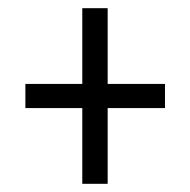

<svg xmlns="http://www.w3.org/2000/svg" viewBox="-20 -592 465 469"><path d="M181 -143H243V-328H383V-387H243V-572H181V-387H42V-328H181Z"/></svg>

Font: Noto Serif Georgian ExtraCondensed Medium
Style: Regular
Weight: 500
Width: 2
Designer: Monotype Design Team, Akaki Razmadze
Foundry: Google LLC
Version: Version 2.003